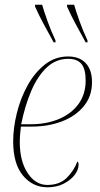

<svg xmlns="http://www.w3.org/2000/svg" viewBox="-20 -786 427 816"><path d="M182 10Q119 10 77.5 -40Q36 -90 36 -185Q36 -242 51.5 -305Q67 -368 97 -422.5Q127 -477 170.5 -511.5Q214 -546 269 -546Q318 -546 344.5 -517.5Q371 -489 371 -437Q371 -377 336 -334.5Q301 -292 243 -270Q185 -248 114 -248H69Q68 -242 66 -221Q64 -200 64 -183Q64 -101 97.5 -50.5Q131 0 181 0Q233 0 263.5 -30Q294 -60 309 -100Q314 -96 314 -86Q314 -65 297.5 -43Q281 -21 251 -5.5Q221 10 182 10ZM111 -258Q178 -258 231 -280.5Q284 -303 314 -344.5Q344 -386 344 -444Q344 -493 326 -514.5Q308 -536 270 -536Q218 -536 179 -499.5Q140 -463 113 -400Q86 -337 70 -258ZM208 -606Q184 -650 165.5 -684Q147 -718 129 -758V-766H159Q167 -738 182 -696Q197 -654 216 -614V-606ZM344 -606Q320 -650 301.5 -684Q283 -718 265 -758V-766H295Q303 -738 318 -696Q333 -654 352 -614V-606Z"/></svg>

Font: Noto Serif Display SemiCondensed Thin
Style: Italic
Weight: 100
Width: 4
Italic angle: -12°
Designer: Monotype Design Team
Foundry: Monotype Imaging Inc.
Version: Version 2.009